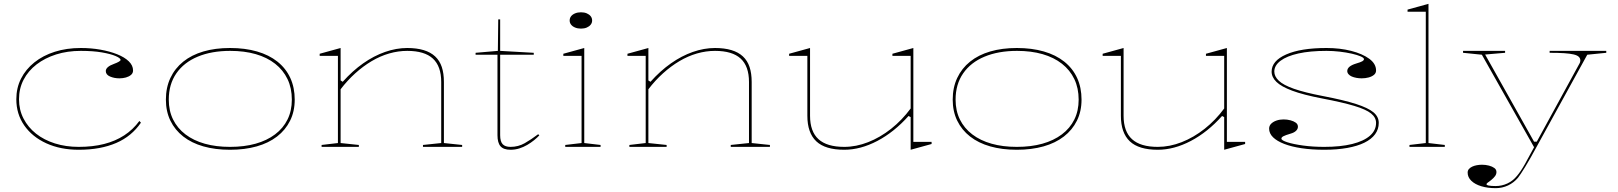

<svg xmlns="http://www.w3.org/2000/svg" viewBox="-20 -765 8426 1000"><path d="M390 15Q295 15 221.5 -18.5Q148 -52 106.5 -111.5Q65 -171 65 -248Q65 -307 89.5 -355.5Q114 -404 159 -440Q204 -476 265.5 -495.5Q327 -515 401 -515Q454 -515 502.5 -506.5Q551 -498 590 -482.5Q629 -467 651 -445.5Q673 -424 673 -398Q673 -384 662.5 -375Q652 -366 636 -361.5Q620 -357 602 -357Q575 -357 553 -366.5Q531 -376 531 -395Q531 -406 542 -415.5Q553 -425 573 -432Q608 -445 608 -453Q608 -462 582.5 -473Q557 -484 511 -492Q465 -500 401 -500Q331 -500 272.5 -481.5Q214 -463 170.5 -429.5Q127 -396 103 -350Q79 -304 79 -248Q79 -193 102.5 -147.5Q126 -102 167.5 -69Q209 -36 266 -18Q323 0 390 0Q463 0 522 -15Q581 -30 627 -60Q673 -90 706 -135L714 -126Q690 -91 658 -64.5Q626 -38 585.5 -20.5Q545 -3 496.5 6Q448 15 390 15Z M1178 -515Q1256 -515 1318.5 -497Q1381 -479 1425 -444Q1469 -409 1492 -359Q1515 -309 1515 -246Q1515 -185 1491 -136.5Q1467 -88 1423 -54Q1379 -20 1317 -2.5Q1255 15 1178 15Q1101 15 1039.5 -2.5Q978 -20 934.5 -54Q891 -88 867.5 -136.5Q844 -185 844 -246Q844 -309 867.5 -359Q891 -409 934.5 -444Q978 -479 1039.5 -497Q1101 -515 1178 -515ZM1179 -500Q1082 -500 1010 -470Q938 -440 898.5 -383Q859 -326 859 -246Q859 -188 881.5 -142.5Q904 -97 946 -65Q988 -33 1046.5 -16.5Q1105 0 1178 0Q1252 0 1311 -16.5Q1370 -33 1412.5 -65Q1455 -97 1477.5 -142.5Q1500 -188 1500 -246Q1500 -306 1477.5 -353Q1455 -400 1413 -433Q1371 -466 1312 -483Q1253 -500 1179 -500Z M2387 -10V0H2183V-10L2278 -20V-338Q2278 -420 2234.5 -460Q2191 -500 2101 -500Q2054 -500 2007 -486.5Q1960 -473 1915.5 -446.5Q1871 -420 1830 -383Q1789 -346 1754 -300V-20L1849 -10V0H1655V-10L1740 -20V-474H1645V-485L1754 -515V-346L1765 -339Q1816 -396 1871.5 -435Q1927 -474 1985.5 -494.5Q2044 -515 2101 -515Q2150 -515 2186.5 -504Q2223 -493 2246.5 -471Q2270 -449 2281 -416Q2292 -383 2292 -338V-20Z M2639 15Q2603 15 2587 -3Q2571 -21 2571 -61V-480H2457V-490L2573 -500L2575 -664H2585V-500L2760 -490V-480H2585V-61Q2585 -28 2598 -14Q2611 0 2639 0Q2679 0 2712.5 -19Q2746 -38 2783 -66L2789 -60Q2778 -48 2762 -35Q2746 -22 2726.5 -10.5Q2707 1 2685 8Q2663 15 2639 15Z M3006 -616Q2989 -616 2975.5 -621.5Q2962 -627 2954.5 -636.5Q2947 -646 2947 -658Q2947 -671 2954.5 -680.5Q2962 -690 2975.5 -695.5Q2989 -701 3006 -701Q3023 -701 3036 -695.5Q3049 -690 3056.5 -680.5Q3064 -671 3064 -658Q3064 -646 3056.5 -636.5Q3049 -627 3036 -621.5Q3023 -616 3006 -616ZM2924 0V-10L3009 -20V-474H2914V-485L3023 -515V-20L3108 -10V0Z M3990 -10V0H3786V-10L3881 -20V-338Q3881 -420 3837.5 -460Q3794 -500 3704 -500Q3657 -500 3610 -486.5Q3563 -473 3518.5 -446.5Q3474 -420 3433 -383Q3392 -346 3357 -300V-20L3452 -10V0H3258V-10L3343 -20V-474H3248V-485L3357 -515V-346L3368 -339Q3419 -396 3474.5 -435Q3530 -474 3588.5 -494.5Q3647 -515 3704 -515Q3753 -515 3789.5 -504Q3826 -493 3849.5 -471Q3873 -449 3884 -416Q3895 -383 3895 -338V-20Z M4377 15Q4278 15 4231.5 -29Q4185 -73 4185 -162V-474H4090V-485L4199 -515V-162Q4199 -80 4243 -40Q4287 0 4377 0Q4439 0 4501.5 -24.5Q4564 -49 4621 -94Q4678 -139 4723 -200V-474H4628V-485L4737 -515V-26H4832V-15L4723 15V-155L4712 -161Q4637 -77 4549.5 -31Q4462 15 4377 15Z M5276 -515Q5354 -515 5416.5 -497Q5479 -479 5523 -444Q5567 -409 5590 -359Q5613 -309 5613 -246Q5613 -185 5589 -136.5Q5565 -88 5521 -54Q5477 -20 5415 -2.5Q5353 15 5276 15Q5199 15 5137.5 -2.5Q5076 -20 5032.5 -54Q4989 -88 4965.5 -136.5Q4942 -185 4942 -246Q4942 -309 4965.5 -359Q4989 -409 5032.5 -444Q5076 -479 5137.5 -497Q5199 -515 5276 -515ZM5277 -500Q5180 -500 5108 -470Q5036 -440 4996.5 -383Q4957 -326 4957 -246Q4957 -188 4979.5 -142.5Q5002 -97 5044 -65Q5086 -33 5144.5 -16.5Q5203 0 5276 0Q5350 0 5409 -16.5Q5468 -33 5510.5 -65Q5553 -97 5575.5 -142.5Q5598 -188 5598 -246Q5598 -306 5575.5 -353Q5553 -400 5511 -433Q5469 -466 5410 -483Q5351 -500 5277 -500Z M6010 15Q5911 15 5864.5 -29Q5818 -73 5818 -162V-474H5723V-485L5832 -515V-162Q5832 -80 5876 -40Q5920 0 6010 0Q6072 0 6134.5 -24.5Q6197 -49 6254 -94Q6311 -139 6356 -200V-474H6261V-485L6370 -515V-26H6465V-15L6356 15V-155L6345 -161Q6270 -77 6182.5 -31Q6095 15 6010 15Z M6877 15Q6812 15 6759 7Q6706 -1 6668.5 -15.5Q6631 -30 6610.5 -50Q6590 -70 6590 -95Q6590 -110 6600.5 -120.5Q6611 -131 6628 -137Q6645 -143 6665 -143Q6684 -143 6701 -138.5Q6718 -134 6729 -126Q6740 -118 6740 -105Q6740 -93 6730 -83.5Q6720 -74 6702 -69Q6675 -61 6664.5 -55.5Q6654 -50 6654 -43Q6654 -34 6685 -24Q6716 -14 6767 -7Q6818 0 6877 0Q6962 0 7022.5 -15Q7083 -30 7115 -58Q7147 -86 7147 -125Q7147 -153 7121 -174Q7095 -195 7033.5 -213.5Q6972 -232 6867 -252Q6768 -271 6710.5 -292.5Q6653 -314 6628 -338.5Q6603 -363 6603 -392Q6603 -448 6679 -481.5Q6755 -515 6889 -515Q6959 -515 7017.5 -500Q7076 -485 7111.5 -459Q7147 -433 7147 -398Q7147 -384 7136 -375Q7125 -366 7108 -361.5Q7091 -357 7072 -357Q7058 -357 7044.5 -359.5Q7031 -362 7020.5 -366.5Q7010 -371 7003.5 -378.5Q6997 -386 6997 -395Q6997 -420 7043 -434Q7067 -441 7075.5 -446Q7084 -451 7084 -457Q7084 -464 7066.5 -471.5Q7049 -479 7020.5 -485.5Q6992 -492 6957.5 -496Q6923 -500 6889 -500Q6803 -500 6742.5 -486.5Q6682 -473 6649.5 -448.5Q6617 -424 6617 -392Q6617 -367 6640.5 -344.5Q6664 -322 6719.5 -302.5Q6775 -283 6869 -265Q6979 -244 7042.5 -223.5Q7106 -203 7133.5 -180Q7161 -157 7161 -125Q7161 -92 7142 -66Q7123 -40 7086.5 -22Q7050 -4 6997 5.5Q6944 15 6877 15Z M7420 -20 7505 -10V0H7321V-10L7406 -20V-704H7311V-715L7420 -745Z M7770 215Q7728 215 7695 205Q7662 195 7643 176.5Q7624 158 7624 134Q7624 123 7630.5 115.5Q7637 108 7647.5 103Q7658 98 7671.5 95.5Q7685 93 7699 93Q7718 93 7735 97.5Q7752 102 7763 110Q7774 118 7774 131Q7774 142 7767 152Q7760 162 7745 174Q7733 182 7727.5 187Q7722 192 7722 194Q7722 204 7770 204Q7802 204 7831 190.5Q7860 177 7881 151Q7900 129 7922 90Q7944 51 7971 0H7969L7698 -480L7600 -490V-500H7819V-490L7715 -481L7970 -27H7984L8208 -437Q8209 -440 8210 -443Q8211 -446 8211 -450Q8211 -461 8203 -469Q8195 -477 8176 -481.5Q8157 -486 8126.5 -488Q8096 -490 8051 -490V-500H8346V-490L8247 -480L7983 0Q7949 63 7923.5 104.5Q7898 146 7886 161Q7864 187 7834 201Q7804 215 7770 215Z"/></svg>

Font: Kalnia SemiExpanded Thin
Style: Regular
Weight: 250
Width: 6
Designer: Frida Medrano
Foundry: Frida Medrano
Version: Version 1.105